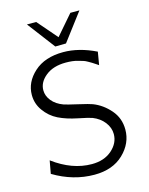

<svg xmlns="http://www.w3.org/2000/svg" viewBox="-136 -1004 858 1106"><g transform="rotate(-15 293.0 -451.5)"><path d="M135 -920H190L292 -802L394 -920H448L324 -756Q313 -756 292 -755.5Q271 -755 260 -755ZM45 -53 59 -130Q172 -46 289 -46Q363 -46 409 -86.5Q455 -127 455 -181Q455 -219 429.5 -252Q404 -285 361 -302Q342 -309 277.5 -322Q213 -335 166 -358Q119 -381 87 -426Q57 -468 57 -520Q57 -596 121 -654Q185 -712 295 -712Q388 -712 489 -663L476 -586Q474 -587 459.5 -597Q445 -607 439.5 -610Q434 -613 419.5 -621.5Q405 -630 394 -633Q383 -636 366.5 -641Q350 -646 332 -648Q314 -650 294 -650Q219 -650 173.5 -613.5Q128 -577 128 -529Q128 -495 152 -465.5Q176 -436 220 -420Q238 -414 301.5 -399.5Q365 -385 383 -378Q440 -356 483 -306.5Q526 -257 526 -189Q526 -107 461.5 -45Q397 17 288 17Q162 17 45 -53Z"/></g></svg>

Font: Coval
Style: ExtraLight
Weight: 250
Foundry: Context Ltd
Version: Version 001.000